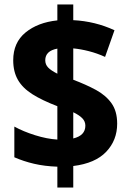

<svg xmlns="http://www.w3.org/2000/svg" viewBox="-20 -779 580 857"><path d="M236 -35Q179 -37 132 -48Q85 -59 44 -77V-214Q84 -192 136.5 -175.5Q189 -159 236 -156V-305Q168 -331 124.5 -358.5Q81 -386 60 -422.5Q39 -459 39 -510Q39 -589 94 -634Q149 -679 236 -688V-759H307V-689Q405 -684 491 -644L449 -525Q414 -541 377 -550.5Q340 -560 307 -563V-423Q363 -402 407.5 -378Q452 -354 477.5 -318.5Q503 -283 503 -227Q503 -153 454 -101.5Q405 -50 307 -38V58H236ZM236 -562Q182 -552 182 -510Q182 -491 195 -477.5Q208 -464 236 -450ZM307 -161Q361 -174 361 -218Q361 -237 347.5 -251Q334 -265 307 -278Z"/></svg>

Font: Noto Sans Gurmukhi SemiCondensed ExtraBold
Style: Regular
Weight: 800
Width: 4
Designer: Jelle Bosma - Monotype Design Team
Foundry: Monotype Imaging Inc.
Version: Version 2.004; ttfautohint (v1.8.4.7-5d5b)